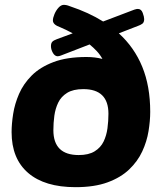

<svg xmlns="http://www.w3.org/2000/svg" viewBox="-20 -767 670 795"><path d="M293 8Q165 8 96.5 -51Q28 -110 28 -220Q28 -254 34.5 -295.5Q41 -337 59 -378.5Q77 -420 111.5 -454.5Q146 -489 201.5 -510Q257 -531 338 -531Q374 -531 404 -523Q395 -540 381 -555Q367 -570 351 -583L232 -537Q230 -536 225.5 -535Q221 -534 219 -534Q207 -534 199 -548Q191 -562 191 -576Q191 -588 196.5 -594Q202 -600 216 -605L281 -629Q268 -636 256 -642Q244 -648 232 -653Q213 -660 206 -667Q199 -674 199 -682Q199 -693 205.5 -708.5Q212 -724 222.5 -735.5Q233 -747 245 -747Q248 -747 254 -746Q260 -745 270 -741Q348 -715 407 -678L536 -727Q542 -729 545 -729.5Q548 -730 551 -730Q565 -730 571 -713.5Q577 -697 577 -688Q577 -674 569 -668.5Q561 -663 552 -660L472 -629Q536 -571 569 -490.5Q602 -410 602 -304Q602 -267 595 -224Q588 -181 569 -140Q550 -99 515 -65.5Q480 -32 425.5 -12Q371 8 293 8ZM306 -125Q347 -125 372 -140.5Q397 -156 409 -181Q421 -206 425 -236Q429 -266 429 -296Q429 -398 325 -398Q283 -398 258 -382.5Q233 -367 221 -342Q209 -317 205 -287.5Q201 -258 201 -228Q201 -125 306 -125Z"/></svg>

Font: Asap Semi Expanded Semi Expanded ExtraBold
Style: Italic
Weight: 800
Width: 6
Italic angle: -6°
Designer: Pablo Cosgaya
Foundry: Omnibus-Type
Version: Version 3.001; ttfautohint (v1.8.4.7-5d5b)